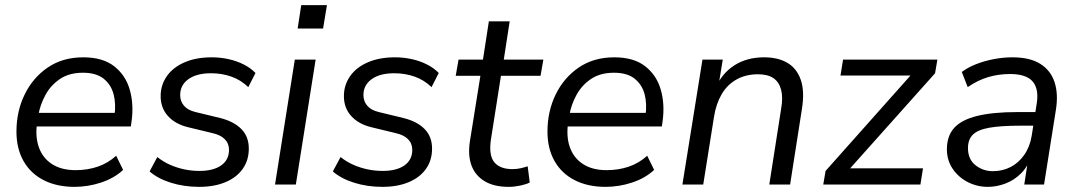

<svg xmlns="http://www.w3.org/2000/svg" viewBox="-20 -718 4194 747"><path d="M270 9Q201 9 150 -17Q99 -43 71.5 -91.5Q44 -140 44 -206Q44 -285 76 -350.5Q108 -416 166 -455.5Q224 -495 304 -495Q380 -495 424.5 -460Q469 -425 485 -368.5Q501 -312 492 -247L489 -226H107L115 -279H443L425 -266Q432 -313 422 -351Q412 -389 383 -412Q354 -435 303 -435Q249 -435 213 -410.5Q177 -386 156.5 -348Q136 -310 129 -269L125 -245Q116 -188 131 -145.5Q146 -103 182.5 -79.5Q219 -56 274 -56Q320 -56 360 -69.5Q400 -83 432 -112L459 -57Q425 -25 374 -8Q323 9 270 9Z M755 9Q696 9 645 -7Q594 -23 562 -51L592 -107Q616 -88 642.5 -76.5Q669 -65 697.5 -59Q726 -53 756 -53Q810 -53 840.5 -74.5Q871 -96 871 -135Q871 -160 854.5 -176.5Q838 -193 807 -200L712 -223Q662 -235 633.5 -266.5Q605 -298 605 -344Q605 -387 629 -421.5Q653 -456 698 -475.5Q743 -495 804 -495Q837 -495 869 -488Q901 -481 928.5 -467Q956 -453 974 -434L946 -379Q917 -407 880 -420Q843 -433 801 -433Q745 -433 713 -410Q681 -387 681 -348Q681 -324 696 -306.5Q711 -289 741 -282L836 -259Q889 -246 918.5 -216.5Q948 -187 948 -140Q948 -94 924 -60.5Q900 -27 856.5 -9Q813 9 755 9Z M1138 -607 1152 -698H1252L1237 -607ZM1050 0 1127 -486H1208L1131 0Z M1468 9Q1409 9 1358 -7Q1307 -23 1275 -51L1305 -107Q1329 -88 1355.5 -76.5Q1382 -65 1410.5 -59Q1439 -53 1469 -53Q1523 -53 1553.5 -74.5Q1584 -96 1584 -135Q1584 -160 1567.5 -176.5Q1551 -193 1520 -200L1425 -223Q1375 -235 1346.5 -266.5Q1318 -298 1318 -344Q1318 -387 1342 -421.5Q1366 -456 1411 -475.5Q1456 -495 1517 -495Q1550 -495 1582 -488Q1614 -481 1641.5 -467Q1669 -453 1687 -434L1659 -379Q1630 -407 1593 -420Q1556 -433 1514 -433Q1458 -433 1426 -410Q1394 -387 1394 -348Q1394 -324 1409 -306.5Q1424 -289 1454 -282L1549 -259Q1602 -246 1631.5 -216.5Q1661 -187 1661 -140Q1661 -94 1637 -60.5Q1613 -27 1569.5 -9Q1526 9 1468 9Z M1959 9Q1902 9 1865.5 -13Q1829 -35 1814.5 -74Q1800 -113 1808 -167L1849 -423H1753L1764 -486H1859L1882 -635H1963L1940 -486H2094L2083 -423H1929L1890 -175Q1881 -114 1903 -87Q1925 -60 1974 -60Q1991 -60 2006 -63.5Q2021 -67 2033 -71L2041 -8Q2028 -1 2004.5 4Q1981 9 1959 9Z M2336 9Q2267 9 2216 -17Q2165 -43 2137.5 -91.5Q2110 -140 2110 -206Q2110 -285 2142 -350.5Q2174 -416 2232 -455.5Q2290 -495 2370 -495Q2446 -495 2490.5 -460Q2535 -425 2551 -368.5Q2567 -312 2558 -247L2555 -226H2173L2181 -279H2509L2491 -266Q2498 -313 2488 -351Q2478 -389 2449 -412Q2420 -435 2369 -435Q2315 -435 2279 -410.5Q2243 -386 2222.5 -348Q2202 -310 2195 -269L2191 -245Q2182 -188 2197 -145.5Q2212 -103 2248.5 -79.5Q2285 -56 2340 -56Q2386 -56 2426 -69.5Q2466 -83 2498 -112L2525 -57Q2491 -25 2440 -8Q2389 9 2336 9Z M2635 0 2713 -486H2792L2774 -376H2764Q2789 -433 2837.5 -464Q2886 -495 2953 -495Q3007 -495 3043.5 -473.5Q3080 -452 3095.5 -407.5Q3111 -363 3100 -294L3054 0H2973L3019 -294Q3027 -339 3019 -369Q3011 -399 2989 -414Q2967 -429 2929 -429Q2881 -429 2845 -408.5Q2809 -388 2787.5 -351Q2766 -314 2758 -264L2716 0Z M3183 0 3192 -53 3540 -444 3543 -424H3250L3260 -486H3627L3618 -433L3267 -40L3264 -63H3571L3561 0Z M3823 9Q3781 9 3744.5 -10Q3708 -29 3686 -62Q3664 -95 3664 -137Q3664 -189 3692.5 -220.5Q3721 -252 3782 -267Q3843 -282 3939 -282H4019L4011 -229H3950Q3873 -229 3828.5 -221Q3784 -213 3765 -194Q3746 -175 3746 -142Q3746 -98 3775.5 -75Q3805 -52 3843 -52Q3880 -52 3911.5 -68Q3943 -84 3965 -115.5Q3987 -147 3994 -190L4013 -312Q4023 -370 3998.5 -400Q3974 -430 3910 -430Q3865 -430 3824.5 -418Q3784 -406 3745 -379L3722 -438Q3746 -456 3778 -468.5Q3810 -481 3846.5 -488Q3883 -495 3919 -495Q3987 -495 4027.5 -469.5Q4068 -444 4083 -398Q4098 -352 4088 -290L4042 0H3965L3982 -110H3992Q3979 -70 3952.5 -43.5Q3926 -17 3892 -4Q3858 9 3823 9Z"/></svg>

Font: Nunito Sans 12pt
Style: Italic
Weight: 400
Italic angle: -9°
Designer: Vernon Adams
Foundry: Vernon Adams
Version: Version 3.101;gftools[0.9.27]